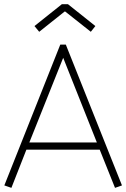

<svg xmlns="http://www.w3.org/2000/svg" viewBox="-20 -904 611 930"><path d="M122.1 -213.9H449.2L286.1 -624ZM107.9 -179.2 35.2 5.9 1 -5.9 272 -688H298.8L570.8 -5.9L537.1 5.9L462.9 -179.2ZM295.9 -848.1H293L169.9 -750L147 -777.8L279.8 -883.8H309.1L441.9 -777.8L419.9 -750Z"/></svg>

Font: RawengulkSans
Style: Regular
Weight: 500
Designer: gluk (gluksza@wp.pl)
Foundry: gluk (gluksza@wp.pl)
Version: Version 0.94